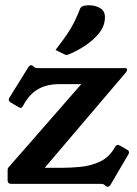

<svg xmlns="http://www.w3.org/2000/svg" viewBox="-20 -699 519 730"><path d="M463 -130Q475 -123 468 -112L400 4Q396 11 389 11Q386 11 384.5 10Q383 9 377 4Q373 1 369.5 0.5Q366 0 361 0H22.4Q9 0 9 -13V-51Q9 -59 11 -61L289 -379H204Q159 -379 126.5 -361Q94 -343 71.7 -304L67.9 -297Q64 -290 60.5 -289Q57 -288 50 -292L20 -310Q9 -317 16 -328L88 -444Q92 -451 99 -451Q101 -451 103 -450Q105 -449 110 -444Q113 -441 117.5 -440.5Q122 -440 126 -440H456.7Q463 -440 463 -433Q463 -429 459 -424L150 -61H217Q248 -61 285.5 -64.5Q323 -68 358 -83.5Q393 -99 415 -135.9L418 -141Q424 -150 429.5 -147.9Q435 -145.8 437 -145ZM191 -509Q219 -545 235.5 -569.5Q252 -594 263 -616.5Q274 -639 285 -667Q289 -675 299 -677Q309 -679 318 -679Q343 -679 361 -668Q379 -657 379 -634Q379 -601 357.5 -574Q336 -547 306 -527Q276 -507 248 -495Q244 -494 240.5 -492Q237 -490 233 -490Q229 -490 224 -493Z"/></svg>

Font: Young Serif Light
Style: Regular
Weight: 300
Designer: Bastien Sozeau
Foundry: NBR — Bastien Sozeau
Version: Version 5.001